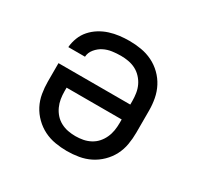

<svg xmlns="http://www.w3.org/2000/svg" viewBox="-124 -679 847 827"><g transform="rotate(30 300.0 -265.0)"><path d="M300 8Q271 8 241.5 3Q212 -2 186 -15Q160 -28 138.5 -49Q117 -70 103.5 -96Q90 -122 85 -151.5Q80 -181 80 -210V-302H437V-320Q437 -339 434 -358Q431 -377 423 -394Q415 -411 401.5 -425.5Q388 -440 371.5 -448.5Q355 -457 336 -460.5Q317 -464 298 -464Q276 -464 254.5 -461Q233 -458 214 -448.5Q195 -439 180.5 -421.5Q166 -404 165 -383H82Q84 -407 93 -430.5Q102 -454 118.5 -472.5Q135 -491 156 -504Q177 -517 200.5 -524.5Q224 -532 248.5 -535Q273 -538 298 -538Q327 -538 356.5 -533Q386 -528 412.5 -515Q439 -502 460.5 -481Q482 -460 495.5 -434Q509 -408 514.5 -379Q520 -350 520 -320V-210Q520 -181 515 -151.5Q510 -122 496.5 -96Q483 -70 461.5 -49Q440 -28 414 -15Q388 -2 358.5 3Q329 8 300 8ZM300 -66Q319 -66 337.5 -69.5Q356 -73 373 -82Q390 -91 402.5 -105Q415 -119 423 -136.5Q431 -154 434 -172.5Q437 -191 437 -210V-228H163V-210Q163 -191 166 -172.5Q169 -154 177 -136.5Q185 -119 197.5 -105Q210 -91 227 -82Q244 -73 262.5 -69.5Q281 -66 300 -66Z"/></g></svg>

Font: Iosevka Curly Extended
Style: Regular
Weight: 400
Width: 7
Monospace: yes
Designer: Belleve Invis
Foundry: Belleve Invis
Version: Version 11.1.0; ttfautohint (v1.8.3)